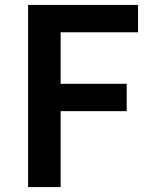

<svg xmlns="http://www.w3.org/2000/svg" viewBox="-20 -759 616 779"><path d="M94 0V-739H540V-628H226V-419H494V-308H226V0Z"/></svg>

Font: Noto Sans TC SemiBold
Style: Regular
Weight: 600
Designer: Ryoko NISHIZUKA  (kana, bopomofo & ideographs); Paul D. Hunt (Latin, Greek & Cyrillic); Sandoll Communications , Soo-you
Foundry: Adobe
Version: Version 2.004-H2;hotconv 1.0.118;makeotfexe 2.5.65603